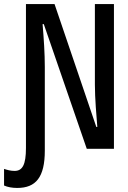

<svg xmlns="http://www.w3.org/2000/svg" viewBox="-80 -734 630 947"><path d="M5 193C97 193 141 140 141 9V-404C141 -470 136 -544 130 -615H136L348 0H482V-714H388V-317C388 -249 396 -158 400 -108H395L189 -714H48V-4C48 78 31 109 -8 109C-28 109 -45 104 -60 99V181C-42 189 -20 193 5 193Z"/></svg>

Font: Noto Sans Mono Condensed Medium
Style: Regular
Weight: 500
Width: 3
Designer: Monotype Design Team
Foundry: Monotype Imaging Inc.
Version: Version 2.014